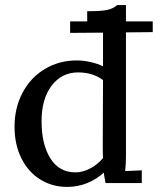

<svg xmlns="http://www.w3.org/2000/svg" viewBox="-20 -712 638 753"><path d="M471 -41 536 -44V6H394Q388 -25 387 -35Q359 -9 322 6Q285 21 243 21Q185 21 138 -8Q91 -37 64 -91Q37 -145 37 -215Q37 -289 68.5 -348.5Q100 -408 156 -441.5Q212 -475 281 -475Q307 -475 335.5 -468.5Q364 -462 384 -452V-568V-584L255 -583V-628H322V-668H323Q382 -668 404.5 -674Q427 -680 439 -692H474V-628H579V-586L474 -585V-96Q474 -73 471 -41ZM383 -140 384 -398Q344 -428 286 -428Q222 -428 182.5 -376Q143 -324 143 -237Q143 -146 177.5 -91Q212 -36 276 -36Q305 -36 334 -51.5Q363 -67 384 -92Q383 -107 383 -140Z"/></svg>

Font: Sumana
Style: Regular
Weight: 400
Designer: Cyreal, Alexei Vanyashin (Devanagari), Olga Karpushina (Latin)
Foundry: Cyreal
Version: Version 1.015;PS 001.015;hotconv 1.0.70;makeotf.lib2.5.58329